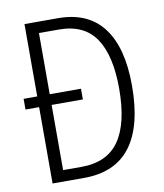

<svg xmlns="http://www.w3.org/2000/svg" viewBox="-81 -781 724 847"><g transform="rotate(-10 281.0 -357.0)"><path d="M236 -714Q370 -714 438 -625Q506 -536 506 -365Q506 -184 436.5 -92Q367 0 227 0H86V-342H25V-390H86V-714ZM231 -664H142V-390H282V-342H142V-50H224Q340 -50 394 -128.5Q448 -207 448 -362Q448 -510 396 -587Q344 -664 231 -664Z"/></g></svg>

Font: Noto Sans Lao Condensed Light
Style: Regular
Weight: 300
Width: 3
Designer: Monotype Design Team
Foundry: Monotype Imaging Inc.
Version: Version 2.003; ttfautohint (v1.8.4.7-5d5b)